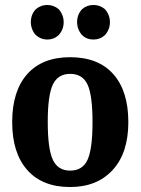

<svg xmlns="http://www.w3.org/2000/svg" viewBox="-20 -741 565 772"><path d="M262 11Q150 11 89.5 -57.5Q29 -126 29 -250Q29 -375 89.5 -443Q150 -511 262 -511Q375 -511 435.5 -443Q496 -375 496 -250Q496 -126 433 -57.5Q370 11 262 11ZM262 -55Q312 -55 332 -98.5Q352 -142 352 -250Q352 -358 332 -401Q312 -444 262 -444Q213 -444 192.5 -401Q172 -358 172 -251Q172 -142 192.5 -98.5Q213 -55 262 -55ZM356 -582Q328 -582 310 -600Q300 -611 295 -624.5Q290 -638 290 -652Q290 -683 310 -704Q329 -721 356 -721Q382 -721 402 -704Q422 -681 422 -652Q422 -622 402 -600Q383 -582 356 -582ZM170 -582Q144 -582 124 -600Q114 -611 109 -624.5Q104 -638 104 -652Q104 -683 124 -704Q144 -721 170 -721Q196 -721 216 -704Q236 -681 236 -652Q236 -622 216 -600Q197 -582 170 -582Z"/></svg>

Font: Arsenal SC
Style: Bold
Weight: 700
Designer: Andrij Shevchenko
Foundry: Stairsfor
Version: Version 2.001; ttfautohint (v1.8.4.7-5d5b)